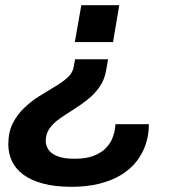

<svg xmlns="http://www.w3.org/2000/svg" viewBox="-20 -547 687 739"><path d="M256 172Q191 172 145 159.5Q99 147 69.5 125Q40 103 26 73Q12 43 12 9Q12 -39 29.5 -73Q47 -107 74 -132.5Q101 -158 132 -177.5Q163 -197 192 -214Q221 -231 241 -249.5Q261 -268 264 -292L269 -319H396L389 -279Q383 -241 363.5 -213Q344 -185 317.5 -164Q291 -143 263 -125.5Q235 -108 210.5 -91Q186 -74 171 -53Q156 -32 156 -5Q156 12 165.5 27.5Q175 43 199 53.5Q223 64 267 64Q312 64 341 52.5Q370 41 387 23.5Q404 6 412 -13.5Q420 -33 422 -49Q423 -54 423.5 -59Q424 -64 424 -69H553Q553 -27 540.5 9.5Q528 46 504 76Q480 106 444 127.5Q408 149 360.5 160.5Q313 172 256 172ZM268 -385 293 -527H439L415 -385Z"/></svg>

Font: Archivo SemiExpanded SemiBold
Style: Italic
Weight: 600
Width: 6
Italic angle: -10°
Designer: Hector Gatti
Foundry: Omnibus-Type
Version: Version 2.001